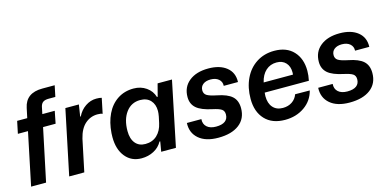

<svg xmlns="http://www.w3.org/2000/svg" viewBox="-70 -1122 3082 1524"><g transform="rotate(-15 1471.0 -359.5)"><path d="M125 -432H42L63 -533H146L163 -613Q187 -729 322 -729H424L405 -638H350Q320 -638 304 -627Q288 -616 282 -591L270 -533H372L352 -432H249L158 0H35Z M459 -532H570L555 -436H560Q583 -484 625 -512.5Q667 -541 715 -541Q742 -541 759 -536L733 -411Q722 -418 692 -418Q634 -418 590 -379.5Q546 -341 527 -262L472 0H348Z M760 -212Q760 -233 761 -244Q767 -332 799.5 -399.5Q832 -467 889 -504.5Q946 -542 1021 -542Q1080 -542 1124.5 -511Q1169 -480 1184 -429H1190L1217 -532H1335L1225 0H1104L1118 -82H1112Q1088 -38 1042.5 -14Q997 10 942 10Q859 10 809.5 -50.5Q760 -111 760 -212ZM1147 -224 1158 -275Q1163 -302 1163 -320Q1163 -375 1132.5 -407.5Q1102 -440 1048 -440Q975 -440 931.5 -381.5Q888 -323 888 -228Q888 -164 917.5 -128Q947 -92 1000 -92Q1058 -92 1096 -127.5Q1134 -163 1147 -224Z M1360 -168H1479Q1476 -127 1502.5 -103.5Q1529 -80 1577 -80Q1627 -80 1652 -99Q1677 -118 1677 -154Q1677 -183 1657 -196.5Q1637 -210 1586 -221Q1495 -240 1456.5 -274Q1418 -308 1418 -365Q1418 -447 1477 -494.5Q1536 -542 1635 -542Q1730 -542 1784.5 -498Q1839 -454 1836 -377H1719Q1721 -411 1696.5 -432Q1672 -453 1630 -453Q1591 -453 1568 -435Q1545 -417 1545 -386Q1545 -358 1567 -344Q1589 -330 1648 -318Q1731 -302 1768.5 -268Q1806 -234 1806 -171Q1806 -85 1744 -37.5Q1682 10 1572 10Q1469 10 1412.5 -38.5Q1356 -87 1360 -168Z M1898 -221Q1898 -314 1932.5 -387Q1967 -460 2030.5 -501Q2094 -542 2177 -542Q2278 -542 2334.5 -481.5Q2391 -421 2391 -321Q2391 -283 2382 -241H2019Q2017 -221 2017 -212Q2017 -153 2046.5 -119.5Q2076 -86 2128 -86Q2172 -86 2204 -107.5Q2236 -129 2249 -166L2369 -165Q2349 -85 2281 -37.5Q2213 10 2121 10Q2015 10 1956.5 -52.5Q1898 -115 1898 -221ZM2273 -321Q2274 -328 2274 -340Q2274 -389 2246.5 -418.5Q2219 -448 2171 -448Q2119 -448 2082.5 -415Q2046 -382 2032 -321Z M2439 -168H2558Q2555 -127 2581.5 -103.5Q2608 -80 2656 -80Q2706 -80 2731 -99Q2756 -118 2756 -154Q2756 -183 2736 -196.5Q2716 -210 2665 -221Q2574 -240 2535.5 -274Q2497 -308 2497 -365Q2497 -447 2556 -494.5Q2615 -542 2714 -542Q2809 -542 2863.5 -498Q2918 -454 2915 -377H2798Q2800 -411 2775.5 -432Q2751 -453 2709 -453Q2670 -453 2647 -435Q2624 -417 2624 -386Q2624 -358 2646 -344Q2668 -330 2727 -318Q2810 -302 2847.5 -268Q2885 -234 2885 -171Q2885 -85 2823 -37.5Q2761 10 2651 10Q2548 10 2491.5 -38.5Q2435 -87 2439 -168Z"/></g></svg>

Font: Mona Sans SemiBold
Style: Italic
Weight: 600
Italic angle: -11.7°
Designer: Deni Anggara
Foundry: GitHub
Version: Version 2.000